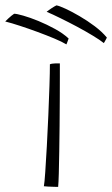

<svg xmlns="http://www.w3.org/2000/svg" viewBox="-88 -712 428 733"><path d="M134 1.5Q130 1.5 117.8 1.2Q105.5 1 93.8 0.2Q82 -0.5 79.5 -1Q82 -14 84.8 -55.5Q87.5 -97 90.8 -154Q94 -211 96.5 -271.5Q99 -332 100.8 -384Q102.5 -436 102.5 -466.5Q105.5 -468 110.5 -468.8Q115.5 -469.5 121 -469.8Q126.5 -470 131.8 -470Q137 -470 140.5 -470Q140.5 -453 140.5 -416Q140.5 -379 140.2 -331Q140 -283 139.5 -231.5Q139 -180 138.2 -132.5Q137.5 -85 136.5 -49.5Q135.5 -14 134 1.5ZM-34 -659.5Q-24 -659.5 1.2 -652.2Q26.5 -645 58.8 -631.8Q91 -618.5 122 -601.5Q153 -584.5 174 -565Q173.5 -563.5 171.8 -558.8Q170 -554 168.2 -549Q166.5 -544 165.5 -542.5Q149 -552.5 119.8 -564.8Q90.5 -577 56 -589.8Q21.5 -602.5 -11.2 -613.2Q-44 -624 -68 -630Q-63 -635 -56.8 -641Q-50.5 -647 -44.2 -652Q-38 -657 -34 -659.5ZM127.5 -691.5Q137.5 -690 161.5 -679Q185.5 -668 215.5 -650.5Q245.5 -633 273.8 -611.8Q302 -590.5 320 -568.5Q319.5 -567 317 -562.5Q314.5 -558 312 -553.5Q309.5 -549 308.5 -547.5Q293.5 -559.5 266.2 -576Q239 -592.5 206.8 -609.8Q174.5 -627 143.5 -642.2Q112.5 -657.5 90 -667Q98 -673.5 109.5 -681Q121 -688.5 127.5 -691.5Z"/></svg>

Font: Grandstander Thin Thin
Style: Regular
Weight: 250
Version: Version 1.200